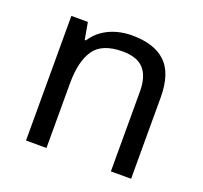

<svg xmlns="http://www.w3.org/2000/svg" viewBox="-100 -661 819 776"><g transform="rotate(20 309.0 -273.0)"><path d="M343 -546Q439 -546 488 -499.5Q537 -453 537 -349V0H450V-343Q450 -408 421 -440Q392 -472 330 -472Q241 -472 207 -422Q173 -372 173 -278V0H85V-536H156L169 -463H174Q192 -491 218.5 -509.5Q245 -528 277 -537Q309 -546 343 -546Z"/></g></svg>

Font: ukorean25
Style: Book
Weight: 400
Designer: Jelle Bosma - Monotype Design Team
Foundry: Monotype Imaging Inc.
Version: Version 2.003